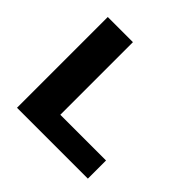

<svg xmlns="http://www.w3.org/2000/svg" viewBox="-173 -873 1047 1047"><g transform="rotate(45 350.0 -350.0)"><path d="M91.5 0V-700H285.5V-140H638V0Z"/></g></svg>

Font: Trispace SemiExpanded ExtraBold
Style: Regular
Weight: 800
Width: 6
Designer: Tyler Finck
Foundry: Etcetera Type Company
Version: Version 1.210; ttfautohint (v1.8.3)